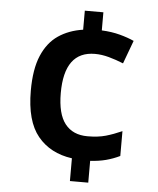

<svg xmlns="http://www.w3.org/2000/svg" viewBox="-53 -769 677 824"><g transform="rotate(5 286.0 -357.0)"><path d="M359 -646Q402 -644 437.5 -634.5Q473 -625 499 -613L462 -513Q430 -526 399 -534.5Q368 -543 339 -543Q207 -543 207 -363Q207 -273 240.5 -230.5Q274 -188 337 -188Q383 -188 416 -197.5Q449 -207 485 -223V-116Q456 -102 425.5 -94Q395 -86 358 -84V10H279V-88Q185 -101 131.5 -166Q78 -231 78 -362Q78 -455 103 -513.5Q128 -572 173 -602.5Q218 -633 279 -642V-724H359Z"/></g></svg>

Font: Noto Sans Tamil SemiBold
Style: Regular
Weight: 600
Designer: Jelle Bosma - Monotype Design Team
Foundry: Monotype Imaging Inc.
Version: Version 2.004; ttfautohint (v1.8.4.7-5d5b)